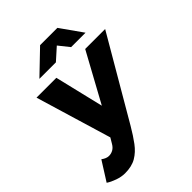

<svg xmlns="http://www.w3.org/2000/svg" viewBox="-279 -838 1177 1177"><g transform="rotate(-45 309.0 -250.0)"><path d="M100 212Q69 212 35 200Q1 188 -21 173L58 48Q83 67 106 67Q125 67 142 57.5Q159 48 171 27L254 -112L466 -500H639L329 31Q298 84 267.5 125Q237 166 198 189Q159 212 100 212ZM194 0 44 -500H216L309 -112L342 0ZM138 -569 287 -712H436V-708L281 -569ZM413 -569 302 -708 303 -712H437L538 -569Z"/></g></svg>

Font: Figtree ExtraBold
Style: Italic
Weight: 800
Italic angle: -9.5°
Foundry: Erik Kennedy
Version: Version 2.001;gftools[0.9.30]